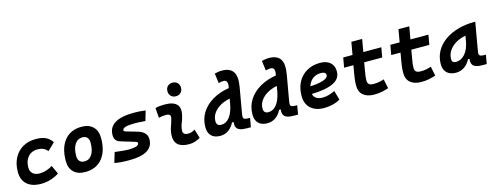

<svg xmlns="http://www.w3.org/2000/svg" viewBox="-24 -1526 5907 2306"><g transform="rotate(-15 2929.5 -372.5)"><path d="M297.4 -115.7Q341.3 -115.7 383.5 -129.4Q425.8 -143.1 458.5 -165.5L508.3 -58.1Q462.4 -27.3 403.6 -8.8Q344.7 9.8 283.2 9.8Q170.9 9.8 109.1 -45.2Q47.4 -100.1 47.4 -199.7Q47.4 -298.8 85.7 -372.3Q124 -445.8 193.6 -486.6Q263.2 -527.3 356.4 -527.3Q429.2 -527.3 477.3 -505.4Q525.4 -483.4 558.6 -434.6L468.3 -347.2Q444.3 -376 414.6 -388.9Q384.8 -401.9 342.8 -401.9Q270.5 -401.9 226.8 -352.1Q183.1 -302.2 182.6 -220.2Q183.1 -170.4 213.1 -143.1Q243.2 -115.7 297.4 -115.7Z M831.1 9.8Q739.7 9.8 688.7 -39.8Q637.7 -89.4 637.7 -177.7Q637.7 -342.8 713.9 -435.1Q790 -527.3 925.8 -527.3Q1017.1 -527.3 1068.1 -476.6Q1119.1 -425.8 1119.1 -335Q1119.1 -172.4 1043 -81.3Q966.8 9.8 831.1 9.8ZM854.5 -115.7Q915 -115.7 949 -168.2Q982.9 -220.7 982.9 -314Q982.9 -355.5 962.4 -378.7Q941.9 -401.9 904.8 -401.9Q843.3 -401.9 808.6 -349.4Q773.9 -296.9 773.9 -203.6Q773.9 -162.1 795.2 -138.9Q816.4 -115.7 854.5 -115.7Z M1377.4 9.8Q1262.2 9.8 1194.8 -4.9L1232.9 -131.3Q1295.4 -123.5 1336.9 -119.6Q1378.4 -115.7 1399.4 -115.7Q1532.2 -115.7 1532.2 -163.6Q1532.2 -176.3 1506.8 -184.1L1327.6 -238.8Q1260.7 -258.8 1260.7 -333Q1260.7 -527.3 1578.6 -527.3Q1611.3 -527.3 1647 -524.9Q1682.6 -522.5 1721.7 -517.6L1686 -395Q1645.5 -398.4 1612.5 -400.1Q1579.6 -401.9 1553.7 -401.9Q1401.4 -401.9 1401.4 -355.5Q1401.4 -342.3 1425.8 -335.4L1563.5 -295.4Q1676.3 -262.2 1676.3 -172.9Q1676.3 9.8 1377.4 9.8Z M2229.5 -142.6 2263.2 -31.2Q2233.4 -14.2 2200.2 -2.2Q2167 9.8 2124 9.8Q1934.6 9.8 1944.8 -153.3Q1948.2 -205.6 1965.8 -253.9Q1983.4 -302.2 1994.1 -345.2Q2009.3 -401.9 1942.4 -401.9Q1896 -401.9 1853 -390.6L1842.8 -513.7Q1871.6 -522 1900.4 -524.7Q1929.2 -527.3 1958 -527.3Q2173.3 -527.3 2128.9 -345.2Q2117.7 -297.4 2101.1 -258.3Q2084.5 -219.2 2081.1 -172.4Q2077.1 -115.7 2143.1 -115.7Q2167.5 -115.7 2185.8 -121.8Q2204.1 -127.9 2229.5 -142.6ZM2118.2 -587.4Q2080.6 -587.4 2057.1 -610.8Q2033.7 -634.3 2033.7 -671.9Q2033.7 -709.5 2057.1 -732.9Q2080.6 -756.3 2118.2 -756.3Q2155.8 -756.3 2179.2 -732.9Q2202.6 -709.5 2202.6 -671.9Q2202.6 -634.3 2179.2 -610.8Q2155.8 -587.4 2118.2 -587.4Z M2510.3 10.3Q2439.5 10.3 2400.6 -27.8Q2361.8 -65.9 2361.8 -135.3Q2361.8 -237.3 2412.1 -316.9Q2462.4 -396.5 2551.3 -448.2Q2640.1 -500 2755.4 -518.1L2757.8 -530.8Q2766.1 -575.7 2755.1 -596.4Q2744.1 -617.2 2715.3 -617.2Q2685.5 -617.2 2654.3 -606.9L2638.2 -730Q2660.2 -735.4 2682.4 -739Q2704.6 -742.7 2727.1 -742.7Q2827.6 -742.7 2867.4 -683.8Q2907.2 -625 2884.8 -496.6L2829.6 -180.7Q2824.7 -153.3 2826.2 -137.2Q2827.6 -121.1 2841.8 -114Q2856 -106.9 2889.6 -106.9H2910.2L2890.6 4.9H2842.8Q2815.9 4.9 2789.6 1.5Q2763.2 -2 2742.2 -12.9Q2721.2 -23.9 2710.9 -47.1Q2700.7 -70.3 2706.1 -109.4H2686Q2657.2 -51.8 2612.3 -20.8Q2567.4 10.3 2510.3 10.3ZM2719.7 -316.9 2733.4 -393.6Q2665 -380.4 2611.6 -349.1Q2558.1 -317.9 2527.6 -273.2Q2497.1 -228.5 2497.1 -175.3Q2497.1 -115.2 2556.6 -115.2Q2615.2 -115.2 2657.5 -168Q2699.7 -220.7 2719.7 -316.9Z M3096.2 10.3Q3025.4 10.3 2986.6 -27.8Q2947.8 -65.9 2947.8 -135.3Q2947.8 -237.3 2998 -316.9Q3048.3 -396.5 3137.2 -448.2Q3226.1 -500 3341.3 -518.1L3343.8 -530.8Q3352.1 -575.7 3341.1 -596.4Q3330.1 -617.2 3301.3 -617.2Q3271.5 -617.2 3240.2 -606.9L3224.1 -730Q3246.1 -735.4 3268.3 -739Q3290.5 -742.7 3313 -742.7Q3413.6 -742.7 3453.4 -683.8Q3493.2 -625 3470.7 -496.6L3415.5 -180.7Q3410.6 -153.3 3412.1 -137.2Q3413.6 -121.1 3427.7 -114Q3441.9 -106.9 3475.6 -106.9H3496.1L3476.6 4.9H3428.7Q3401.9 4.9 3375.5 1.5Q3349.1 -2 3328.1 -12.9Q3307.1 -23.9 3296.9 -47.1Q3286.6 -70.3 3292 -109.4H3272Q3243.2 -51.8 3198.2 -20.8Q3153.3 10.3 3096.2 10.3ZM3305.7 -316.9 3319.3 -393.6Q3251 -380.4 3197.5 -349.1Q3144 -317.9 3113.5 -273.2Q3083 -228.5 3083 -175.3Q3083 -115.2 3142.6 -115.2Q3201.2 -115.2 3243.4 -168Q3285.6 -220.7 3305.7 -316.9Z M3817.4 -115.7Q3852.5 -115.7 3892.6 -126.5Q3932.6 -137.2 3969.7 -156.7L4003.4 -41Q3957 -13.7 3904.3 -2Q3851.6 9.8 3803.2 9.8Q3695.8 9.8 3635.5 -45.7Q3575.2 -101.1 3575.2 -199.7Q3575.2 -298.3 3614.7 -371.8Q3654.3 -445.3 3725.3 -486.3Q3796.4 -527.3 3891.1 -527.3Q3971.2 -527.3 4016.4 -487.3Q4061.5 -447.3 4061.5 -376Q4061.5 -284.2 3969.5 -240.2Q3877.4 -196.3 3700.7 -191.4Q3708.5 -155.3 3738.8 -135.5Q3769 -115.7 3817.4 -115.7ZM3708 -284.7Q3814 -289.6 3872.6 -310.5Q3931.2 -331.5 3931.2 -365.7Q3931.2 -406.2 3867.7 -406.2Q3808.6 -406.2 3766.6 -373.5Q3724.6 -340.8 3708 -284.7Z M4425.3 9.8Q4337.4 9.8 4288.8 -31.5Q4240.2 -72.8 4240.2 -148.4Q4240.2 -170.9 4241.5 -191.7Q4242.7 -212.4 4246.1 -238Q4249.5 -263.7 4255.9 -301.3L4272.5 -396H4156.7L4178.2 -517.6H4293.9L4321.3 -673.8H4455.6L4428.2 -517.6H4651.9L4630.4 -396H4406.7L4390.1 -301.3Q4381.8 -253.9 4378.7 -229.5Q4375.5 -205.1 4375.5 -177.7Q4375.5 -145 4393.1 -130.4Q4410.6 -115.7 4449.2 -115.7Q4485.8 -115.7 4513.7 -120.6Q4541.5 -125.5 4579.6 -137.7L4603.5 -21.5Q4565.4 -8.8 4522.9 0.5Q4480.5 9.8 4425.3 9.8Z M5011.2 9.8Q4923.3 9.8 4874.8 -31.5Q4826.2 -72.8 4826.2 -148.4Q4826.2 -170.9 4827.4 -191.7Q4828.6 -212.4 4832 -238Q4835.4 -263.7 4841.8 -301.3L4858.4 -396H4742.7L4764.2 -517.6H4879.9L4907.2 -673.8H5041.5L5014.2 -517.6H5237.8L5216.3 -396H4992.7L4976.1 -301.3Q4967.8 -253.9 4964.6 -229.5Q4961.4 -205.1 4961.4 -177.7Q4961.4 -145 4979 -130.4Q4996.6 -115.7 5035.2 -115.7Q5071.8 -115.7 5099.6 -120.6Q5127.4 -125.5 5165.5 -137.7L5189.5 -21.5Q5151.4 -8.8 5108.9 0.5Q5066.4 9.8 5011.2 9.8Z M5442.4 10.3Q5369.1 10.3 5329.1 -27.8Q5289.1 -65.9 5289.1 -135.3Q5289.1 -223.1 5328.1 -294.7Q5367.2 -366.2 5437.7 -417Q5508.3 -467.8 5603 -495.1Q5697.8 -522.5 5809.1 -522.5H5821.3L5759.3 -166.5Q5753.4 -132.3 5766.1 -119.6Q5778.8 -106.9 5818.8 -106.9H5842.3L5822.8 4.9H5769.5Q5719.7 4.9 5691.9 -5.1Q5664.1 -15.1 5652.1 -31.7Q5640.1 -48.3 5638.2 -68.6Q5636.2 -88.9 5638.7 -109.4H5620.6Q5590.8 -51.8 5544.9 -20.8Q5499 10.3 5442.4 10.3ZM5474.1 -115.2Q5538.1 -115.2 5586.7 -170.2Q5635.3 -225.1 5652.8 -325.7L5664.1 -390.6Q5594.7 -377.9 5540.5 -345.5Q5486.3 -313 5455.3 -265.9Q5424.3 -218.8 5424.3 -162.1Q5424.3 -115.2 5474.1 -115.2Z"/></g></svg>

Font: Cascadia Code PL
Style: Bold Italic
Weight: 700
Italic angle: -10°
Monospace: yes
Designer: Aaron Bell
Foundry: Saja Typeworks
Version: Version 2404.023; ttfautohint (v1.8.4)